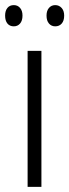

<svg xmlns="http://www.w3.org/2000/svg" viewBox="-34 -731 271 751"><path d="M128 0H74V-532H128ZM-14 -670Q-14 -689 -5 -700Q4 -711 20 -711Q35 -711 44.5 -700Q54 -689 54 -670Q54 -650 44.5 -639Q35 -628 20 -628Q4 -628 -5 -639Q-14 -650 -14 -670ZM148 -670Q148 -689 157.5 -700Q167 -711 182 -711Q197 -711 207 -700Q217 -689 217 -670Q217 -650 207.5 -639Q198 -628 182 -628Q167 -628 157.5 -639Q148 -650 148 -670Z"/></svg>

Font: Noto Sans Gurmukhi UI Condensed Light
Style: Regular
Weight: 300
Width: 3
Designer: Jelle Bosma - Monotype Design Team
Foundry: Monotype Imaging Inc.
Version: Version 2.004; ttfautohint (v1.8.4.7-5d5b)